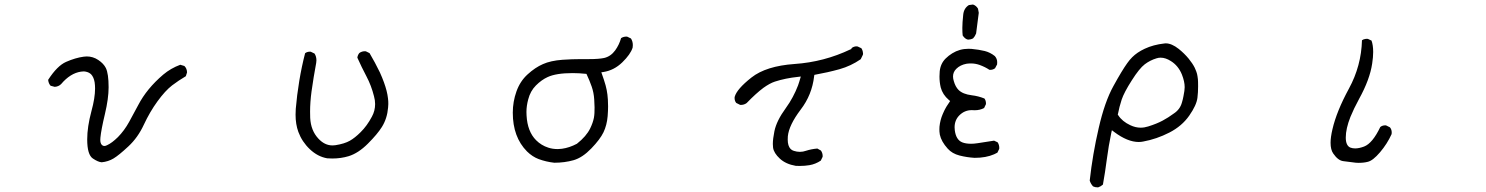

<svg xmlns="http://www.w3.org/2000/svg" viewBox="-20 -703 6540 845"><path d="M336.4 -387.7Q341.8 -388.7 348.1 -388.7Q354.5 -388.7 361.3 -386.7Q372.6 -383.8 380.9 -376Q392.6 -363.8 396.5 -340.8Q398.4 -328.1 398.4 -313.5Q398.4 -272 382.3 -213.4Q363.8 -144.5 363.8 -89.4Q363.8 -22 388.7 -5.4Q412.1 10.3 427.7 11.2Q456.5 8.3 479.7 -5.6Q502.9 -19.5 544.9 -58.6Q586.9 -97.7 613 -154.1Q639.2 -210.4 672.9 -256.8Q707 -303.7 737.3 -327.1Q765.6 -348.6 797.9 -367.7L803.2 -384.3Q802.7 -401.9 791.5 -412.6L773.4 -418Q731.9 -402.8 698.2 -374.5Q626 -313 588.4 -240.7Q568.8 -203.1 548.3 -166.5Q527.3 -128.4 499 -99.6Q472.7 -73.7 451.2 -64Q444.8 -60.5 438.7 -60.5Q432.6 -60.5 428.2 -65.4Q421.4 -72.3 421.4 -87.4Q421.4 -91.8 421.9 -97.2Q425.3 -132.3 441.7 -200.9Q458 -269.5 458 -318.8Q458 -378.9 445.8 -403.8Q436 -423.3 412.6 -439Q389.2 -454.6 361.8 -454.6Q355.5 -454.6 348.6 -453.6Q312 -448.7 271 -430.7Q231.9 -413.6 191.9 -351.6Q193.4 -335.9 202.6 -325.7L220.7 -320.8Q237.8 -321.8 249 -333Q289.6 -380.9 336.4 -387.7Z M1280.8 -198.2Q1280.8 -156.2 1293 -122.6Q1309.1 -79.1 1343.5 -46.4Q1377.9 -13.7 1419.9 -6.3Q1431.2 -5.4 1441.9 -5.4Q1480.5 -5.4 1514.2 -15.6Q1557.1 -28.8 1599.1 -70.8Q1641.1 -112.8 1660.6 -144Q1684.1 -181.6 1688 -229.5Q1689 -238.3 1689 -245.1Q1689 -252 1688.7 -257.8Q1688.5 -263.7 1687.5 -270.5Q1684.1 -301.3 1669.9 -340.3Q1662.1 -361.8 1651.9 -384.3Q1630.9 -427.7 1606.4 -469.2L1590.3 -477.1Q1588.4 -477.5 1586.4 -477.5Q1584.5 -477.5 1581.3 -477.3Q1578.1 -477.1 1574.7 -476.1Q1567.4 -474.1 1561.5 -469.7Q1554.2 -460.9 1552.7 -449.2Q1571.3 -407.7 1592.8 -366.9Q1614.3 -326.2 1626 -279.3Q1630.9 -261.7 1630.9 -245.1Q1630.9 -215.3 1616.7 -189.5Q1595.2 -148.9 1566.9 -121.1Q1542 -96.2 1519.5 -83.5Q1496.1 -70.3 1456.5 -64Q1449.7 -63 1443.4 -63Q1408.7 -63 1380.9 -93.3Q1348.1 -128.4 1345.2 -184.1Q1344.7 -197.8 1344.7 -211.4Q1344.7 -253.4 1351.1 -300.8Q1359.9 -363.8 1371.6 -426.3Q1372.6 -432.1 1372.6 -437.5Q1372.6 -454.6 1364.3 -467.3L1348.1 -475.1Q1346.2 -475.6 1344.7 -475.6Q1331.5 -475.6 1322.8 -468.8Q1307.6 -410.2 1297.1 -346.7Q1286.6 -283.2 1281.7 -224.1Q1280.8 -210.9 1280.8 -198.2Z M2453.1 -48.3Q2442.9 -46.9 2435.1 -46.9Q2411.6 -46.9 2393.1 -53.2Q2362.3 -63 2339.4 -85.9Q2301.3 -124 2297.4 -194.8Q2296.9 -201.2 2296.9 -210Q2296.9 -236.8 2304.7 -265.6Q2314 -302.2 2338.6 -326.9Q2363.3 -351.6 2390.1 -363.8Q2427.7 -381.3 2500.5 -381.3Q2527.8 -381.3 2561 -377.9Q2575.2 -347.7 2584.2 -321.5Q2593.3 -295.4 2595.2 -265.1Q2596.7 -245.6 2596.7 -230.7Q2596.7 -215.8 2596.2 -205.6Q2595.7 -195.3 2593.8 -184.6Q2589.4 -162.6 2577.6 -138.2Q2560.5 -103 2519 -70.3Q2485.8 -52.7 2453.1 -48.3ZM2573.7 -442.9H2538.6Q2497.6 -442.9 2455.1 -439.9Q2403.3 -436 2369.6 -420.9Q2335.4 -406.2 2301.8 -375.5Q2269 -345.7 2252.9 -300.5Q2236.8 -255.4 2236.8 -207Q2236.8 -99.6 2299.3 -36.6Q2323.2 -13.2 2350.6 -2.9Q2383.8 9.3 2419.4 13.2Q2464.8 13.2 2504.4 2Q2543.5 -9.3 2582.3 -49.6Q2621.1 -89.8 2636 -120.8Q2650.9 -151.9 2654.3 -191.9Q2656.2 -216.3 2656.2 -234.4Q2656.2 -252.4 2655.3 -264.6Q2654.3 -276.9 2653.3 -286.6Q2650.9 -306.6 2645.3 -327.4Q2639.6 -348.1 2626.5 -384.8L2636.2 -386.2Q2682.6 -393.6 2718.8 -428.7Q2754.9 -463.9 2764.2 -493.2Q2765.1 -498.5 2765.1 -504.4Q2765.1 -521 2756.8 -533.7L2740.7 -541.5Q2738.8 -542 2737.3 -542Q2723.6 -542 2713.4 -535.2Q2705.1 -505.9 2687.5 -481.4Q2668 -454.6 2638.7 -447.8Q2615.2 -442.9 2573.7 -442.9Z M3381.3 -69.3Q3381.3 -60.5 3382.3 -53.2Q3385.7 -29.3 3412.1 -4.9Q3438.5 19.5 3482.4 26.9Q3491.2 27.3 3500 27.3Q3522.5 27.3 3542.5 23.9Q3568.8 19.5 3592.3 3.9L3600.1 -12.2Q3600.6 -14.2 3600.6 -15.6Q3600.6 -29.8 3592.8 -40.5L3577.1 -49.3Q3550.3 -46.9 3527.8 -39.6Q3514.2 -34.7 3500.5 -34.7Q3486.8 -34.7 3473.6 -39.1Q3465.3 -41.5 3459.5 -47.4Q3446.8 -60.5 3446.8 -88.9Q3446.8 -95.7 3447.3 -103Q3452.1 -152.3 3503.9 -220.7Q3553.7 -285.6 3563 -367.2L3564 -373.5Q3624 -384.3 3674.6 -398.4Q3725.1 -412.6 3768.1 -442.4L3777.8 -462.4Q3778.3 -464.4 3778.3 -468.3Q3778.3 -472.2 3776.6 -478.3Q3774.9 -484.4 3771 -490.7L3754.4 -498.5Q3752.4 -499 3748.5 -499Q3744.6 -499 3739 -497.3Q3733.4 -495.6 3728.5 -491.7L3726.1 -486.8L3723.1 -485.8Q3606.4 -430.2 3477.1 -421.4Q3351.6 -412.6 3287.1 -361.8Q3222.7 -311 3213.4 -276.9Q3212.9 -274.4 3212.9 -272.5Q3212.9 -258.8 3220.2 -250L3236.8 -241.7Q3238.8 -241.2 3240.2 -241.2Q3254.9 -241.2 3266.1 -249.5Q3307.1 -292 3339.8 -316.4Q3367.7 -336.4 3390.1 -343.8Q3436.5 -358.9 3492.2 -364.7L3504.4 -366.2Q3497.1 -340.3 3492.2 -327.1Q3487.3 -314 3481.4 -301.3Q3475.6 -288.6 3468.8 -275.9Q3455.6 -251 3438.5 -227.5Q3397.5 -171.4 3388.2 -125.5Q3381.3 -91.8 3381.3 -69.3Z M4239.3 -528.8Q4240.7 -528.8 4243.4 -528.8Q4246.1 -528.8 4251.5 -530Q4256.8 -531.2 4262.7 -534.2Q4271 -543 4275.9 -555.7L4287.6 -646.5L4284.2 -665Q4275.9 -678.7 4262.2 -683.1L4244.1 -680.7Q4222.2 -667 4219.2 -638.7Q4215.3 -602.1 4215.3 -580.6Q4215.3 -559.1 4216.8 -546.9Q4226.6 -531.7 4239.3 -528.8ZM4256.8 -218.3 4269.5 -217.8Q4292.5 -217.8 4311 -227.5L4318.8 -243.7Q4319.3 -245.6 4319.3 -247.1Q4319.3 -260.7 4312.5 -269.5Q4285.6 -280.3 4256.8 -283.7Q4217.3 -288.6 4198.7 -307.1Q4184.6 -321.3 4177.7 -346.2Q4174.3 -356.9 4174.3 -366.2Q4174.3 -386.2 4189 -400.4Q4205.6 -417 4233.4 -422.4Q4243.2 -423.8 4253.4 -423.8Q4272 -423.8 4290.5 -417.5Q4315.9 -408.2 4334 -396Q4335.4 -395.5 4336.9 -395.5Q4350.6 -395.5 4359.4 -402.8L4368.2 -419.4Q4368.7 -423.8 4368.7 -429.2Q4368.7 -444.3 4358.4 -456.1Q4338.4 -472.2 4314 -478.5Q4287.6 -484.9 4255.9 -487.8Q4249 -488.3 4242.2 -488.3Q4203.1 -488.3 4170.9 -468.3Q4154.8 -458.5 4141.6 -445.3Q4119.1 -422.9 4115.7 -388.7Q4114.7 -377.4 4114.7 -366.2Q4114.7 -341.3 4120.1 -318.4Q4128.4 -286.6 4155.8 -263.2L4161.6 -258.3Q4149.9 -241.7 4145.8 -234.4Q4141.6 -227.1 4139.6 -223.4Q4137.7 -219.7 4135.7 -215.8Q4131.8 -208.5 4128.9 -200.7Q4117.7 -174.8 4114.7 -145.5Q4114.3 -139.2 4114.3 -134.5Q4114.3 -129.9 4114.5 -124.3Q4114.7 -118.7 4116.2 -110.4Q4122.6 -80.1 4150.9 -48.8Q4170.4 -26.9 4202.9 -18.6Q4235.4 -10.3 4269.5 -8.3Q4319.3 -8.3 4355 -23.9Q4362.3 -27.3 4369.6 -31.2L4377.4 -47.4Q4377.9 -49.3 4377.9 -51.3Q4377.9 -65.9 4370.6 -76.7L4355 -84Q4322.8 -78.6 4282.7 -72.8Q4266.1 -70.3 4254.4 -70.3Q4230 -70.3 4214.4 -76.7Q4187.5 -87.9 4182.1 -129.4Q4181.2 -136.2 4181.2 -142.6Q4181.2 -174.3 4202.1 -195.3Q4225.1 -218.3 4256.8 -218.3Z M4810.5 121.6Q4811.5 121.6 4813 121.6Q4824.7 117.7 4834 109.4Q4843.8 55.2 4851.3 -2.9Q4858.9 -61 4870.6 -117.2L4873.5 -129.9L4883.8 -122.1Q4942.4 -78.1 4991.7 -78.1Q5001.5 -78.1 5011.2 -80.1Q5070.3 -90.8 5126.5 -119.6Q5181.6 -147.9 5213.9 -194.1Q5246.1 -240.2 5250 -272.9Q5252.9 -296.4 5252.9 -323.2Q5252.9 -346.2 5252 -354.5Q5251 -362.8 5250.2 -367.7Q5249.5 -372.6 5248.3 -377.4Q5247.1 -382.3 5245.4 -387Q5243.7 -391.6 5241.7 -396.2Q5239.7 -400.9 5237.8 -405.3Q5228.5 -423.8 5211.4 -444.8Q5192.4 -467.8 5167.5 -487.8Q5136.7 -512.2 5110.4 -512.2Q5107.4 -512.2 5104.5 -511.7Q5055.7 -506.3 5017.6 -488.3Q4984.4 -472.7 4962.9 -451.2Q4951.2 -439.5 4940.9 -424.8Q4918 -393.1 4879.9 -323.7Q4841.8 -254.9 4815.4 -139.2Q4788.6 -23.9 4775.9 91.8Q4780.3 106 4790.5 117.2Q4799.3 121.6 4810.5 121.6ZM5145.5 -203.1Q5145.5 -203.1 5145.5 -203.1ZM5000 -141.1Q4977.5 -141.1 4954.6 -151.9Q4918.9 -168.5 4901.4 -195.8L4899.4 -198.2Q4906.2 -233.4 4916.5 -264.6Q4927.2 -296.4 4960.9 -349.1Q4994.6 -402.3 5018.3 -420.2Q5042 -438 5069.8 -446.3Q5078.6 -449.2 5087.9 -449.2Q5109.9 -449.2 5133.3 -434.1Q5166 -413.6 5181.6 -375Q5193.8 -344.2 5193.8 -319.3Q5193.8 -305.7 5188.5 -279.8Q5186 -265.6 5181.6 -251.5Q5173.3 -221.2 5145.5 -203.1Q5122.6 -186 5096.7 -172.1Q5070.8 -158.2 5033.2 -146.5Q5016.6 -141.1 5000 -141.1Z M5835.9 -74.7Q5835.9 -43.9 5847.7 -27.3Q5869.1 3.9 5892.6 6.3Q5919.9 9.3 5947.3 13.2Q5954.1 13.7 5959.5 13.7Q5964.8 13.7 5969.5 13.4Q5974.1 13.2 5979.5 12.7Q5989.7 11.7 5999 9.3Q6022 4.4 6053.7 -33Q6085.4 -70.3 6104.5 -112.8Q6105 -116.7 6105 -120.1Q6105 -133.3 6097.2 -142.6L6080.6 -150.9Q6078.6 -151.4 6077.1 -151.4Q6063.5 -151.4 6054.7 -144Q6020.5 -72.3 5983.4 -58.1Q5961.4 -49.8 5944.3 -49.8Q5932.1 -49.8 5922.4 -53.7Q5902.8 -62.5 5902.8 -97.7Q5902.8 -136.7 5923.3 -188.5Q5937.5 -223.6 5961.4 -267.6Q6008.8 -353.5 6019 -423.3Q6023.4 -451.7 6023.4 -474.1Q6023.4 -504.4 6016.1 -524.4L6000.5 -531.7Q5998.5 -532.2 5996.1 -532.2Q5993.7 -532.2 5989.7 -531.7Q5981.4 -530.8 5974.1 -525.9Q5971.2 -413.1 5916.7 -313Q5862.3 -212.9 5844.2 -134.3Q5835.9 -99.1 5835.9 -74.7Z"/></svg>

Font: NaikaiFont
Style: Light
Weight: 300
Version: Version 1.89